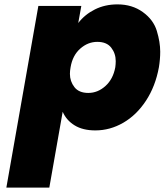

<svg xmlns="http://www.w3.org/2000/svg" viewBox="-20 -588 751 876"><path d="M337 -483Q367 -522 413 -545Q459 -568 516 -568Q583 -568 631.5 -533Q680 -498 695.5 -447Q711 -396 711 -352Q711 -318 705 -281Q689 -194 646 -128.5Q603 -63 542.5 -28Q482 7 415 7Q358 7 320.5 -16Q283 -39 266 -78L205 268H9L155 -561H351ZM506 -281Q508 -296 508 -309Q508 -344 487.5 -370.5Q467 -397 424 -397Q381 -397 346 -366Q311 -335 302 -281Q299 -265 299 -251Q299 -217 319.5 -190.5Q340 -164 383 -164Q426 -164 461 -195.5Q496 -227 506 -281Z"/></svg>

Font: Fz Poppins ExtBd
Style: Italic
Weight: 800
Italic angle: -10°
Designer: Ninad Kale (Devanagari), Jonny Pinhorn (Latin)
Foundry: Indian Type Foundry
Version: Vit hóa bi Vntype.Com & FontZin.Com